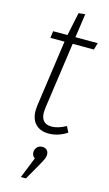

<svg xmlns="http://www.w3.org/2000/svg" viewBox="-139 -702 582 1023"><g transform="rotate(15 151.5 -190.5)"><path d="M121 -117Q119 -99 119 -93Q119 -29 178 -29Q213 -29 257 -53L273 -21Q225 11 172 11Q126 11 100 -15.5Q74 -42 74 -91Q74 -99 76 -117L128 -484H50L55 -522H134L161 -650L197 -654L178 -522H301L290 -484H173ZM194 121Q194 133 189.5 144Q185 155 170 182L118 273H90L136 158Q120 147 120 128Q120 111 131 99.5Q142 88 160 88Q176 88 185 97.5Q194 107 194 121Z"/></g></svg>

Font: Fira Sans Condensed ExtraLight
Style: Italic
Weight: 275
Width: 3
Italic angle: -8°
Designer: Carrois Corporate & Edenspiekermann AG
Foundry: Carrois Corporate GbR & Edenspiekermann AG
Version: Version 4.203